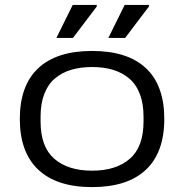

<svg xmlns="http://www.w3.org/2000/svg" viewBox="-20 -744 744 776"><path d="M208 -590.8 273.9 -724.1H371.1V-717.8L274.9 -590.8ZM418 -590.8 483.9 -724.1H582V-717.8L485.8 -590.8ZM352.1 12.2Q209.5 12.2 134.8 -58.1Q60.1 -128.4 60.1 -263.2Q60.1 -398.4 134.5 -468.3Q209 -538.1 352.1 -538.1Q495.6 -538.1 569.8 -468.5Q644 -398.9 644 -263.2Q644 -127.9 569.6 -57.9Q495.1 12.2 352.1 12.2ZM560.1 -252.9V-272.9Q560.1 -325.7 544.9 -364.7Q529.8 -403.8 501.7 -427.2Q473.6 -450.7 436.3 -461.9Q398.9 -473.1 352.1 -473.1Q305.2 -473.1 267.8 -461.9Q230.5 -450.7 202.4 -427.2Q174.3 -403.8 159.2 -364.7Q144 -325.7 144 -272.9V-252.9Q144 -150.4 199.5 -102.3Q254.9 -54.2 352.1 -54.2Q449.2 -54.2 504.6 -102.3Q560.1 -150.4 560.1 -252.9Z"/></svg>

Font: Archivo Expanded Light
Style: Regular
Weight: 300
Width: 7
Designer: Hector Gatti
Foundry: Omnibus-Type
Version: Version 2.001